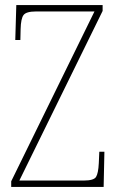

<svg xmlns="http://www.w3.org/2000/svg" viewBox="-20 -734 463 754"><path d="M24 0V-22L351 -689H122Q83 -689 72.5 -675Q62 -661 61 -620L60 -577H40L44 -714H383V-691L56 -25H309Q348 -25 357 -39Q366 -53 368 -93L370 -138H390L387 0Z"/></svg>

Font: Noto Serif Condensed Thin
Style: Regular
Weight: 100
Width: 3
Designer: Monotype Design Team
Foundry: Monotype Imaging Inc.
Version: Version 2.013; ttfautohint (v1.8.4.7-5d5b)